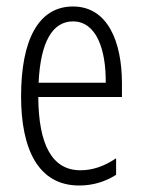

<svg xmlns="http://www.w3.org/2000/svg" viewBox="-20 -613 439 592"><path d="M205 -593C98 -593 45 -489 45 -316C45 -153 98 -41 224 -41C267 -41 305 -53 338 -74V-125C301 -100 265 -88 228 -88C141 -88 99 -166 98 -314H356V-356C356 -483 313 -593 205 -593ZM205 -547C277 -547 307 -461 306 -358H99C105 -486 143 -547 205 -547Z"/></svg>

Font: Noto Sans Tamil UI ExtraCondensed Light
Style: Regular
Weight: 300
Width: 2
Designer: Jelle Bosma - Monotype Design Team
Foundry: Monotype Imaging Inc.
Version: Version 2.004